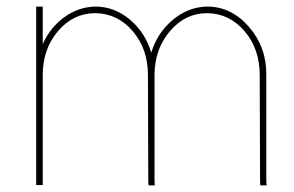

<svg xmlns="http://www.w3.org/2000/svg" viewBox="-20 -573 895 584"><path d="M440 -413Q422 -474 375 -513.5Q328 -553 270 -553Q219 -552 176 -521Q133 -490 110 -439V-543V-553H90V-543V-345V-335V-20V-10H110V-20V-335V-345Q110 -424 156.5 -478.5Q203 -533 270 -533Q338 -532 384 -478Q430 -424 430 -345V-335L431 -19L432 -9H451L450 -20V-335V-345Q450 -346 450 -347Q451 -425 497.5 -479Q544 -533 610 -533Q678 -532 724 -478Q770 -424 770 -345L771 -19L772 -9H791L790 -20V-345Q791 -429 737.5 -491Q684 -553 610 -553Q553 -552 506 -513Q459 -474 440 -413Z"/></svg>

Font: Nordica Plus
Style: NordicaClassicUltraLight
Weight: 300
Version: Version 1